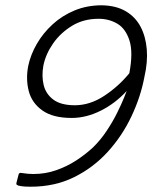

<svg xmlns="http://www.w3.org/2000/svg" viewBox="-20 -700 576 726"><path d="M251 -254Q180 -254 140 -282.5Q100 -311 88.5 -356.5Q77 -402 87 -452Q96 -494 119.5 -534.5Q143 -575 179 -608Q215 -641 262 -660.5Q309 -680 365 -680Q419 -679 455.5 -657.5Q492 -636 511.5 -599Q531 -562 535 -513.5Q539 -465 526 -409Q512 -334 477 -260Q442 -186 387.5 -126Q333 -66 260 -30Q187 6 96 6Q88 6 76 5.5Q64 5 50 2Q47 1 44 -1Q41 -3 42 -8L50 -39Q51 -44 54 -45.5Q57 -47 61 -46Q73 -44 85 -43Q97 -42 105 -42Q152 -42 193 -56.5Q234 -71 268.5 -93.5Q303 -116 331 -142Q360 -170 383.5 -205.5Q407 -241 423.5 -274.5Q440 -308 449 -330.5Q458 -353 459 -356Q416 -309 361 -281.5Q306 -254 251 -254ZM353 -629Q296 -629 252.5 -602.5Q209 -576 181 -536Q153 -496 144 -452Q137 -413 145 -379Q153 -345 181.5 -323.5Q210 -302 263 -302Q320 -302 374 -337.5Q428 -373 469 -423Q484 -502 469.5 -547Q455 -592 423.5 -610.5Q392 -629 353 -629Z"/></svg>

Font: Glory Light
Style: Italic
Weight: 300
Italic angle: -12°
Version: Version 1.011